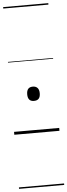

<svg xmlns="http://www.w3.org/2000/svg" viewBox="-76 -918 465 1326"><g transform="rotate(-5 156.5 -255.0)"><path d="M156 -221Q134 -221 123.5 -233.5Q113 -246 113 -270Q113 -295 123.5 -307.5Q134 -320 156 -320Q177 -320 188.5 -307.5Q200 -295 200 -270Q200 -245 189 -233Q178 -221 156 -221ZM0 365H313V375H0ZM0 -20H313V0H0ZM0 -505H313V-500H0ZM0 -885H313V-875H0Z"/></g></svg>

Font: Playwrite GB S Guides
Style: Regular
Weight: 400
Designer: Veronika Burian, José Scaglione
Foundry: TypeTogether
Version: Version 1.003